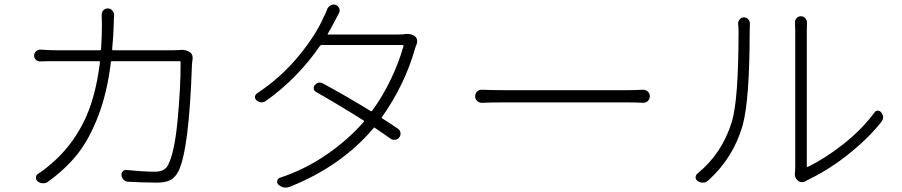

<svg xmlns="http://www.w3.org/2000/svg" viewBox="-20 -815 4040 860"><path d="M785.2 -590.8Q789.1 -591.8 792 -591.8Q810.5 -591.8 826.2 -584Q842.8 -575.2 842.8 -557.6Q842.8 -555.7 842.8 -552.7Q840.8 -539.1 839.8 -527.3Q827.1 -145.5 779.3 -47.9Q764.6 -19.5 742.7 -8.3Q720.7 2.9 683.6 2.9Q622.1 2.9 553.7 -1Q542 -2 533.7 -9.8Q525.4 -17.6 524.4 -29.3Q522.5 -40 529.8 -47.4Q537.1 -54.7 547.9 -53.7Q623 -45.9 673.8 -45.9Q718.8 -45.9 733.4 -77.1Q761.7 -131.8 775.4 -275.9Q789.1 -419.9 789.1 -536.1Q789.1 -541 784.2 -541H481.4Q476.6 -541 476.6 -536.1Q460 -399.4 419.9 -295.4Q379.9 -191.4 326.7 -124.5Q273.4 -57.6 196.3 -2Q186.5 5.9 173.8 5.9Q172.9 5.9 172.9 5.9Q159.2 5.9 148.4 -2.9Q140.6 -9.8 141.1 -20.5Q141.6 -31.2 151.4 -37.1Q181.6 -56.6 210 -82Q294.9 -153.3 351.1 -261.2Q407.2 -369.1 427.7 -536.1Q427.7 -541 423.8 -541H239.3Q183.6 -541 161.1 -540Q149.4 -539.1 141.1 -546.9Q132.8 -554.7 132.8 -565.9Q132.8 -577.1 141.1 -585Q149.4 -592.8 161.1 -592.8Q203.1 -589.8 238.3 -589.8H427.7Q431.6 -589.8 432.6 -594.7Q436.5 -650.4 436.5 -700.2Q436.5 -725.6 435.5 -747.1Q434.6 -758.8 442.4 -768.1Q450.2 -777.3 462.9 -777.3Q474.6 -777.3 482.9 -768.1Q491.2 -758.8 491.2 -746.1Q490.2 -740.2 489.3 -701.2Q488.3 -660.2 482.4 -594.7Q482.4 -589.8 486.3 -589.8H750Q768.6 -589.8 785.2 -590.8Z M1787.1 -661.1Q1794.9 -663.1 1801.8 -663.1Q1821.3 -663.1 1835 -655.3Q1843.8 -649.4 1847.7 -638.7Q1848.6 -633.8 1848.6 -629.9Q1848.6 -624 1846.7 -618.2Q1841.8 -607.4 1839.8 -599.6Q1793 -434.6 1690.4 -290Q1688.5 -287.1 1691.4 -285.2Q1728.5 -261.7 1762.7 -238.3Q1772.5 -231.4 1773.9 -220.2Q1775.4 -209 1768.6 -199.7Q1761.7 -190.4 1750 -189Q1738.3 -187.5 1728.5 -194.3Q1710 -208 1659.2 -242.2Q1656.2 -245.1 1653.3 -241.2Q1508.8 -70.3 1278.3 21.5Q1268.6 25.4 1259.8 25.4Q1242.2 25.4 1226.6 11.7Q1219.7 4.9 1221.7 -4.9Q1223.6 -14.6 1233.4 -18.6Q1345.7 -55.7 1442.9 -122.6Q1540 -189.5 1609.4 -269.5Q1612.3 -273.4 1608.4 -275.4Q1506.8 -339.8 1395.5 -403.3Q1386.7 -408.2 1385.3 -417.5Q1383.8 -426.8 1389.6 -433.6Q1400.4 -445.3 1412.1 -445.3Q1418.9 -445.3 1427.7 -440.4Q1524.4 -388.7 1640.6 -317.4Q1643.6 -315.4 1646.5 -318.4Q1695.3 -384.8 1731.9 -462.4Q1768.6 -540 1787.1 -608.4Q1788.1 -613.3 1783.2 -613.3H1419.9Q1416 -613.3 1413.1 -609.4Q1313.5 -464.8 1172.9 -364.3Q1163.1 -356.4 1152.3 -356.4Q1140.6 -356.4 1129.9 -365.2Q1122.1 -371.1 1122.1 -379.9Q1122.1 -390.6 1130.9 -396.5Q1238.3 -467.8 1316.4 -562.5Q1394.5 -657.2 1429.7 -738.3Q1437.5 -751 1445.3 -773.4Q1450.2 -785.2 1460.9 -791Q1467.8 -794.9 1474.6 -794.9Q1478.5 -794.9 1483.4 -793Q1495.1 -789.1 1499.5 -777.8Q1503.9 -766.6 1498 -755.9Q1494.1 -749 1487.8 -736.3Q1481.4 -723.6 1478.5 -718.8Q1464.8 -691.4 1448.2 -664.1Q1446.3 -660.2 1450.2 -660.2H1758.8Q1774.4 -660.2 1787.1 -661.1Z M2138.7 -354.5Q2126 -354.5 2117.2 -362.8Q2108.4 -371.1 2108.4 -383.8Q2108.4 -396.5 2117.2 -405.3Q2126 -413.1 2137.7 -413.1Q2137.7 -413.1 2138.7 -413.1Q2181.6 -411.1 2235.4 -411.1H2789.1Q2830.1 -411.1 2860.4 -413.1Q2873 -413.1 2881.8 -404.8Q2890.6 -396.5 2890.6 -383.8Q2890.6 -371.1 2881.8 -362.3Q2873 -354.5 2861.3 -354.5Q2860.4 -354.5 2860.4 -354.5Q2824.2 -356.4 2790 -356.4H2235.4Q2177.7 -356.4 2138.7 -354.5Z M3151.4 -5.9Q3141.6 2.9 3128.9 2.9Q3127.9 2.9 3127 2.9Q3115.2 2.9 3105.5 -3.9Q3095.7 -9.8 3095.7 -20.5Q3095.7 -31.2 3104.5 -38.1Q3213.9 -127 3257.8 -268.6Q3288.1 -367.2 3288.1 -675.8Q3288.1 -692.4 3286.1 -707Q3285.2 -718.8 3293 -728Q3300.8 -737.3 3311.5 -737.3Q3324.2 -737.3 3332 -728Q3339.8 -718.8 3338.9 -707Q3337.9 -690.4 3337.9 -675.8Q3337.9 -369.1 3306.6 -253.9Q3264.6 -107.4 3151.4 -5.9ZM3589.8 -3.9Q3580.1 1 3572.3 1Q3562.5 1 3553.7 -5.9Q3540 -17.6 3540 -36.1Q3540 -40 3541 -43.9Q3542 -54.7 3542 -67.4V-674.8Q3542 -694.3 3541 -712.9Q3540 -724.6 3547.9 -733.4Q3555.7 -742.2 3567.4 -742.2Q3579.1 -742.2 3586.9 -733.4Q3594.7 -724.6 3594.7 -712.9Q3593.8 -697.3 3593.8 -674.8V-70.3Q3593.8 -66.4 3597.7 -67.4Q3674.8 -104.5 3756.8 -168.9Q3838.9 -233.4 3896.5 -310.5Q3902.3 -319.3 3912.1 -319.3Q3921.9 -319.3 3927.7 -310.5Q3935.5 -299.8 3935.5 -289.1Q3935.5 -278.3 3926.8 -267.6Q3883.8 -213.9 3827.1 -163.6Q3770.5 -113.3 3714.4 -75.7Q3658.2 -38.1 3599.6 -9.8Q3594.7 -7.8 3589.8 -3.9Z"/></svg>

Font: Gen Jyuu Gothic L Monospace Light
Style: Regular
Weight: 300
Designer: [Source Han Sans]
Ryoko NISHIZUKA  (kana & ideographs); Paul D. Hunt (Latin, Greek & Cyrillic); Wenlong ZHANG  (bopomofo
Version: Version 1.002.20150607